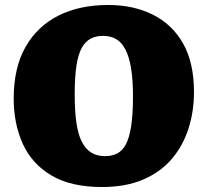

<svg xmlns="http://www.w3.org/2000/svg" viewBox="-20 -737 834 771"><path d="M389 14Q265 14 186.5 -32.5Q108 -79 71.5 -159.5Q35 -240 35 -341Q35 -465 82.5 -548.5Q130 -632 215 -674.5Q300 -717 414 -717Q517 -717 595 -677.5Q673 -638 716 -561Q759 -484 759 -367Q759 -290 737 -221Q715 -152 670 -99Q625 -46 555 -16Q485 14 389 14ZM402 -110Q429 -110 450 -120.5Q471 -131 485 -156.5Q499 -182 506.5 -229.5Q514 -277 514 -350Q514 -416 506.5 -462Q499 -508 484 -537.5Q469 -567 446.5 -580Q424 -593 394 -593Q366 -593 344.5 -582Q323 -571 308.5 -545Q294 -519 287 -473.5Q280 -428 280 -359Q280 -293 286.5 -246Q293 -199 308 -169Q323 -139 346 -124.5Q369 -110 402 -110Z"/></svg>

Font: Literata 18pt Black
Style: Regular
Weight: 900
Designer: Latin by Veronika Burian and Jose Scaglione. Greek by Irene Vlachou. Cyrillic by Vera Evstafieva.
Foundry: TypeTogether
Version: Version 3.103;gftools[0.9.29]